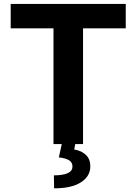

<svg xmlns="http://www.w3.org/2000/svg" viewBox="-20 -748 709 997"><path d="M35.5 -600.8V-727.5H633V-600.8H411.2V0H257.7V-600.8ZM301.4 -2.9H371.3L365.4 28.3Q401.8 33.9 425.2 55.6Q448.7 77.2 449 114.6Q449.3 167.6 399.9 198.9Q350.5 230.2 260.9 229.9L259.8 162.5Q304.7 162.7 330.2 151.8Q355.7 140.8 356.2 118.2Q357.1 96.4 339.8 85Q322.6 73.6 285.5 69.3Z"/></svg>

Font: Inter
Style: Regular
Weight: 400
Designer: Rasmus Andersson
Foundry: rsms
Version: Version 4.000;git-8c9346024